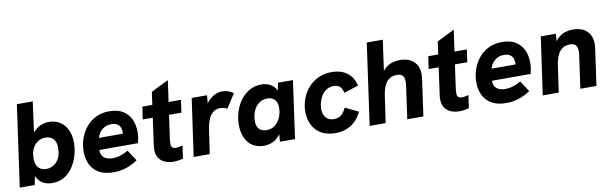

<svg xmlns="http://www.w3.org/2000/svg" viewBox="-46 -1153 5140 1619"><g transform="rotate(-10 2524.0 -343.5)"><path d="M301 10Q266 10 233 -3.5Q200 -17 177.5 -52Q155 -87 151 -151L176 -127L151 0H23L121 -697H257L212 -364L183 -355Q199 -410 227 -442Q255 -474 289.5 -488.5Q324 -503 359 -503Q411 -503 451.5 -479Q492 -455 515.5 -408Q539 -361 539 -295Q539 -239 523 -185Q507 -131 477 -86.5Q447 -42 403 -16Q359 10 301 10ZM271 -116Q300 -116 323.5 -127.5Q347 -139 364.5 -160Q382 -181 391 -209.5Q400 -238 400 -274Q400 -307 389.5 -330Q379 -353 358.5 -365.5Q338 -378 308 -378Q279 -378 255.5 -366Q232 -354 215 -333Q198 -312 189 -283.5Q180 -255 180 -220Q180 -188 190.5 -164.5Q201 -141 222 -128.5Q243 -116 271 -116Z M827 10Q748 10 699 -19.5Q650 -49 628 -98Q606 -147 606 -205Q606 -260 623.5 -313Q641 -366 675.5 -409Q710 -452 760 -477.5Q810 -503 877 -503Q947 -503 992 -476Q1037 -449 1060 -401Q1083 -353 1083 -291Q1083 -265 1079.5 -242.5Q1076 -220 1070 -196H739Q739 -190 739.5 -185.5Q740 -181 740 -175Q746 -141 772.5 -124.5Q799 -108 837 -108Q872 -108 906.5 -119Q941 -130 972 -149L1033 -56Q992 -27 940 -8.5Q888 10 827 10ZM953 -272Q956 -283 957.5 -293Q959 -303 959 -313Q959 -334 951 -352Q943 -370 925 -381.5Q907 -393 876 -393Q840 -393 814.5 -378Q789 -363 773.5 -340.5Q758 -318 753 -297H999Z M1339 10Q1301 10 1268 -3Q1235 -16 1215 -44.5Q1195 -73 1195 -121Q1195 -130 1196 -140.5Q1197 -151 1200 -170L1260 -602L1410 -676L1341 -186Q1340 -177 1339 -165.5Q1338 -154 1338 -144Q1338 -123 1347 -112.5Q1356 -102 1380 -102Q1393 -102 1406.5 -105Q1420 -108 1436 -112L1421 -2Q1399 4 1378.5 7Q1358 10 1339 10ZM1144 -386 1160 -493H1490L1475 -386Z M1512 0 1582 -493H1713L1702 -359L1683 -362Q1691 -405 1716.5 -436.5Q1742 -468 1776 -485.5Q1810 -503 1843 -503Q1871 -503 1893.5 -495.5Q1916 -488 1940 -471L1862 -351Q1853 -358 1836.5 -362.5Q1820 -367 1805 -367Q1764 -367 1738 -343.5Q1712 -320 1698.5 -283Q1685 -246 1679 -202L1650 0Z M2114 10Q2056 10 2015.5 -16.5Q1975 -43 1954.5 -90.5Q1934 -138 1934 -200Q1934 -258 1951.5 -312.5Q1969 -367 2001.5 -410Q2034 -453 2079 -478Q2124 -503 2179 -503Q2218 -503 2251 -487Q2284 -471 2303 -437Q2322 -403 2319 -348L2295 -364L2321 -493H2449L2380 0H2251L2260 -127L2294 -143Q2272 -80 2242 -46.5Q2212 -13 2178.5 -1.5Q2145 10 2114 10ZM2157 -116Q2191 -116 2216.5 -130.5Q2242 -145 2259.5 -170Q2277 -195 2285.5 -224.5Q2294 -254 2294 -283Q2294 -313 2284 -334Q2274 -355 2255 -366.5Q2236 -378 2209 -378Q2175 -378 2149 -363Q2123 -348 2106 -323.5Q2089 -299 2080.5 -269Q2072 -239 2072 -210Q2072 -181 2081.5 -159.5Q2091 -138 2110.5 -127Q2130 -116 2157 -116Z M2730 10Q2652 10 2602 -20.5Q2552 -51 2528.5 -101.5Q2505 -152 2505 -210Q2505 -267 2524 -319.5Q2543 -372 2579 -413.5Q2615 -455 2666 -479Q2717 -503 2780 -503Q2859 -503 2911.5 -465Q2964 -427 2981 -352L2857 -312Q2851 -345 2833 -364.5Q2815 -384 2777 -384Q2744 -384 2718 -368.5Q2692 -353 2675 -327Q2658 -301 2649.5 -270Q2641 -239 2641 -209Q2641 -182 2651 -159.5Q2661 -137 2681 -123Q2701 -109 2732 -109Q2775 -109 2799 -131.5Q2823 -154 2838 -188L2952 -134Q2915 -59 2856.5 -24.5Q2798 10 2730 10Z M3019 0 3117 -697H3254L3210 -379L3189 -383Q3208 -430 3236.5 -456.5Q3265 -483 3298 -493Q3331 -503 3362 -503Q3441 -503 3483.5 -463Q3526 -423 3526 -354Q3526 -347 3525.5 -338.5Q3525 -330 3524 -321L3479 0H3341L3380 -278Q3382 -289 3382.5 -297.5Q3383 -306 3383 -315Q3383 -351 3367.5 -367.5Q3352 -384 3318 -384Q3265 -384 3232.5 -346Q3200 -308 3189 -229L3156 0Z M3787 10Q3749 10 3716 -3Q3683 -16 3663 -44.5Q3643 -73 3643 -121Q3643 -130 3644 -140.5Q3645 -151 3648 -170L3708 -602L3858 -676L3789 -186Q3788 -177 3787 -165.5Q3786 -154 3786 -144Q3786 -123 3795 -112.5Q3804 -102 3828 -102Q3841 -102 3854.5 -105Q3868 -108 3884 -112L3869 -2Q3847 4 3826.5 7Q3806 10 3787 10ZM3592 -386 3608 -493H3938L3923 -386Z M4189 10Q4110 10 4061 -19.5Q4012 -49 3990 -98Q3968 -147 3968 -205Q3968 -260 3985.5 -313Q4003 -366 4037.5 -409Q4072 -452 4122 -477.5Q4172 -503 4239 -503Q4309 -503 4354 -476Q4399 -449 4422 -401Q4445 -353 4445 -291Q4445 -265 4441.5 -242.5Q4438 -220 4432 -196H4101Q4101 -190 4101.5 -185.5Q4102 -181 4102 -175Q4108 -141 4134.5 -124.5Q4161 -108 4199 -108Q4234 -108 4268.5 -119Q4303 -130 4334 -149L4395 -56Q4354 -27 4302 -8.5Q4250 10 4189 10ZM4315 -272Q4318 -283 4319.5 -293Q4321 -303 4321 -313Q4321 -334 4313 -352Q4305 -370 4287 -381.5Q4269 -393 4238 -393Q4202 -393 4176.5 -378Q4151 -363 4135.5 -340.5Q4120 -318 4115 -297H4361Z M4501 0 4571 -493H4700L4692 -379L4671 -383Q4690 -430 4718.5 -456.5Q4747 -483 4780 -493Q4813 -503 4844 -503Q4923 -503 4965.5 -463Q5008 -423 5008 -354Q5008 -347 5008 -338.5Q5008 -330 5006 -321L4961 0H4823L4862 -278Q4864 -289 4864.5 -297.5Q4865 -306 4865 -315Q4865 -351 4849.5 -367.5Q4834 -384 4800 -384Q4747 -384 4714.5 -346Q4682 -308 4671 -229L4638 0Z"/></g></svg>

Font: Hanken Grotesk ExtraBold
Style: Italic
Weight: 800
Italic angle: -8°
Designer: Alfredo Marco Pradil
Foundry: Hanken Design Co.
Version: Version 3.013